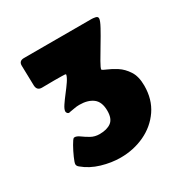

<svg xmlns="http://www.w3.org/2000/svg" viewBox="-114 -809 626 646"><g transform="rotate(-30 199.0 -486.5)"><path d="M176.3 -259.8Q140.6 -259.8 103.5 -270.8Q66.4 -281.7 39.1 -304.7Q32.2 -310.1 32.2 -316.9Q32.2 -322.8 40.3 -341.1Q48.3 -359.4 58.1 -376.7Q67.9 -394 72.3 -396.5Q73.2 -397 75.7 -397Q84 -397 95.2 -388.7Q106.4 -380.4 121.1 -372.1Q135.7 -363.8 154.3 -363.8Q183.1 -363.8 199.5 -376Q215.8 -388.2 215.8 -418.9Q215.8 -453.6 196.3 -468.5Q176.8 -483.4 144 -483.4Q133.3 -483.4 123.5 -481.4Q113.8 -479.5 103.5 -478L103 -477.5Q98.6 -476.6 95.2 -480Q91.8 -483.4 91.8 -487.3Q91.8 -495.6 101.1 -509.5Q110.4 -523.4 122.6 -539.1Q134.8 -554.7 144.8 -569.3Q154.8 -584 156.7 -593.3Q156.7 -594.7 156.2 -595.2Q154.8 -596.2 141.8 -596.4Q128.9 -596.7 112.3 -596.7Q95.7 -596.7 81.8 -596.4Q67.9 -596.2 64 -596.2Q44.9 -596.2 43.9 -616.2L42 -692.9Q41 -712.9 61.5 -712.9H324.2Q329.6 -712.9 338.4 -711.2Q347.2 -709.5 347.2 -702.1Q347.2 -693.8 335 -671.4Q322.8 -648.9 306.9 -622.8Q291 -596.7 279.1 -575.7Q267.1 -554.7 267.1 -549.3Q269 -545.9 284.2 -539.8Q299.3 -533.7 318.4 -521.5Q337.4 -509.3 351.6 -487.5Q365.7 -465.8 365.7 -430.2Q365.7 -377 339.4 -338.6Q313 -300.3 269.8 -280Q226.6 -259.8 176.3 -259.8Z"/></g></svg>

Font: Belanosima
Style: Bold
Weight: 700
Designer: The DocRepair Project, Santiago Orozco
Foundry: Google
Version: Version 2.000